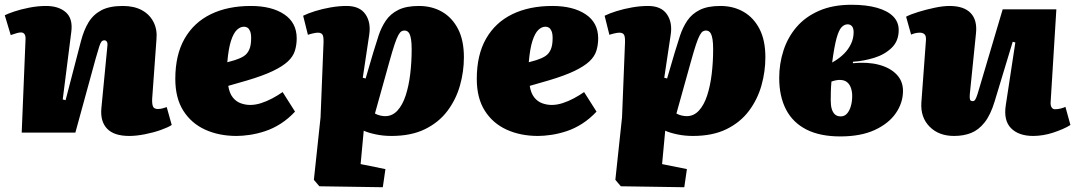

<svg xmlns="http://www.w3.org/2000/svg" viewBox="-27 -556 4508 805"><path d="M693 -32Q678 -22 647 -11Q616 0 580 7Q544 14 515 14Q451 14 422 -16.5Q393 -47 398 -102L423 -361Q425 -375 421 -381Q417 -387 411 -387Q403 -387 398.5 -381.5Q394 -376 389 -360.5Q384 -345 374 -310L289 0H64L80 -390Q81 -405 76 -412.5Q71 -420 61 -420Q53 -420 43 -417Q33 -414 18 -409L-7 -492Q4 -498 32 -507.5Q60 -517 96 -524Q132 -531 166 -531Q219 -531 249 -504.5Q279 -478 272 -423L236 -139L248 -136L312 -382Q324 -429 344 -462Q364 -495 398 -513Q432 -531 488 -531Q535 -531 567.5 -513.5Q600 -496 616.5 -464Q633 -432 629 -391L611 -142Q610 -120 614.5 -109.5Q619 -99 635 -99Q646 -99 656 -102Q666 -105 672 -107Z M1025 -531Q1112 -531 1164.5 -496Q1217 -461 1217 -395Q1217 -368 1209.5 -343.5Q1202 -319 1180 -298.5Q1158 -278 1117.5 -258.5Q1077 -239 1010 -219L930 -196Q935 -165 949 -147.5Q963 -130 982.5 -123Q1002 -116 1022 -116Q1044 -116 1067.5 -123.5Q1091 -131 1114.5 -143.5Q1138 -156 1158 -170L1210 -88Q1182 -58 1150 -37.5Q1118 -17 1084.5 -6Q1051 5 1020 9.5Q989 14 965 14Q891 14 833 -12.5Q775 -39 741.5 -92Q708 -145 708 -225Q708 -326 747 -394Q786 -462 857 -496.5Q928 -531 1025 -531ZM1026 -396Q1026 -415 1021.5 -425.5Q1017 -436 1010.5 -440Q1004 -444 996 -444Q980 -444 966 -430.5Q952 -417 941.5 -385Q931 -353 926 -295L958 -304Q980 -311 995 -320.5Q1010 -330 1018 -348Q1026 -366 1026 -396Z M1329 -366Q1331 -397 1326.5 -408Q1322 -419 1306 -419Q1298 -419 1285 -416Q1272 -413 1264 -410L1244 -490Q1264 -500 1294.5 -509.5Q1325 -519 1359.5 -525Q1394 -531 1426 -531Q1481 -531 1505 -496.5Q1529 -462 1521 -410L1494 -230L1506 -227L1538 -336Q1549 -373 1560.5 -407.5Q1572 -442 1591 -470Q1610 -498 1643 -514.5Q1676 -531 1729 -531Q1784 -531 1826.5 -506.5Q1869 -482 1893.5 -434.5Q1918 -387 1918 -316Q1918 -256 1901.5 -197.5Q1885 -139 1849 -91Q1813 -43 1755 -14.5Q1697 14 1614 14Q1580 14 1549 7.5Q1518 1 1498 -8L1485 132L1589 153L1578 229L1312 225L1289 198L1317 -64ZM1669 -428Q1662 -428 1656 -424.5Q1650 -421 1643 -408.5Q1636 -396 1627 -369Q1618 -342 1605 -295L1545 -80Q1556 -74 1567.5 -71.5Q1579 -69 1588 -69Q1618 -69 1639.5 -92.5Q1661 -116 1674 -156Q1687 -196 1693 -246Q1699 -296 1699 -349Q1699 -375 1696.5 -390.5Q1694 -406 1690 -414Q1686 -422 1680.5 -425Q1675 -428 1669 -428Z M2289 -531Q2376 -531 2428.5 -496Q2481 -461 2481 -395Q2481 -368 2473.5 -343.5Q2466 -319 2444 -298.5Q2422 -278 2381.5 -258.5Q2341 -239 2274 -219L2194 -196Q2199 -165 2213 -147.5Q2227 -130 2246.5 -123Q2266 -116 2286 -116Q2308 -116 2331.5 -123.5Q2355 -131 2378.5 -143.5Q2402 -156 2422 -170L2474 -88Q2446 -58 2414 -37.5Q2382 -17 2348.5 -6Q2315 5 2284 9.5Q2253 14 2229 14Q2155 14 2097 -12.5Q2039 -39 2005.5 -92Q1972 -145 1972 -225Q1972 -326 2011 -394Q2050 -462 2121 -496.5Q2192 -531 2289 -531ZM2290 -396Q2290 -415 2285.5 -425.5Q2281 -436 2274.5 -440Q2268 -444 2260 -444Q2244 -444 2230 -430.5Q2216 -417 2205.5 -385Q2195 -353 2190 -295L2222 -304Q2244 -311 2259 -320.5Q2274 -330 2282 -348Q2290 -366 2290 -396Z M2593 -366Q2595 -397 2590.5 -408Q2586 -419 2570 -419Q2562 -419 2549 -416Q2536 -413 2528 -410L2508 -490Q2528 -500 2558.5 -509.5Q2589 -519 2623.5 -525Q2658 -531 2690 -531Q2745 -531 2769 -496.5Q2793 -462 2785 -410L2758 -230L2770 -227L2802 -336Q2813 -373 2824.5 -407.5Q2836 -442 2855 -470Q2874 -498 2907 -514.5Q2940 -531 2993 -531Q3048 -531 3090.5 -506.5Q3133 -482 3157.5 -434.5Q3182 -387 3182 -316Q3182 -256 3165.5 -197.5Q3149 -139 3113 -91Q3077 -43 3019 -14.5Q2961 14 2878 14Q2844 14 2813 7.5Q2782 1 2762 -8L2749 132L2853 153L2842 229L2576 225L2553 198L2581 -64ZM2933 -428Q2926 -428 2920 -424.5Q2914 -421 2907 -408.5Q2900 -396 2891 -369Q2882 -342 2869 -295L2809 -80Q2820 -74 2831.5 -71.5Q2843 -69 2852 -69Q2882 -69 2903.5 -92.5Q2925 -116 2938 -156Q2951 -196 2957 -246Q2963 -296 2963 -349Q2963 -375 2960.5 -390.5Q2958 -406 2954 -414Q2950 -422 2944.5 -425Q2939 -428 2933 -428Z M3496 16Q3411 16 3354 -13Q3297 -42 3268.5 -97Q3240 -152 3240 -229Q3240 -289 3258 -344.5Q3276 -400 3313 -443Q3350 -486 3407.5 -511Q3465 -536 3543 -536Q3605 -536 3649.5 -523.5Q3694 -511 3717.5 -487.5Q3741 -464 3741 -430Q3741 -384 3711.5 -355.5Q3682 -327 3638 -313.5Q3594 -300 3549 -297V-291Q3611 -297 3658 -284.5Q3705 -272 3732 -244Q3759 -216 3759 -175Q3759 -125 3729 -81.5Q3699 -38 3640.5 -11Q3582 16 3496 16ZM3498 -68Q3514 -68 3524.5 -80Q3535 -92 3540.5 -111.5Q3546 -131 3546 -154Q3546 -171 3541 -186.5Q3536 -202 3524.5 -211.5Q3513 -221 3493 -221Q3486 -221 3476.5 -219Q3467 -217 3459 -214Q3457 -192 3456.5 -172.5Q3456 -153 3456 -135Q3456 -113 3460.5 -98.5Q3465 -84 3474 -76Q3483 -68 3498 -68ZM3462 -294 3474 -301Q3495 -314 3512.5 -331.5Q3530 -349 3541 -372Q3552 -395 3552 -421Q3552 -438 3545 -446Q3538 -454 3527 -454Q3513 -454 3501.5 -442Q3490 -430 3480.5 -396Q3471 -362 3462 -294Z M3772 -486Q3791 -496 3823.5 -506Q3856 -516 3891.5 -523.5Q3927 -531 3954 -531Q4014 -531 4042.5 -501.5Q4071 -472 4065 -416L4039 -160Q4038 -145 4040 -138.5Q4042 -132 4052 -132Q4058 -132 4062 -138.5Q4066 -145 4071 -160Q4076 -175 4083 -200L4177 -517H4402L4378 -128Q4377 -114 4382 -106Q4387 -98 4396 -98Q4408 -98 4420 -101Q4432 -104 4440 -108L4461 -32Q4447 -23 4428.5 -15Q4410 -7 4389 0Q4368 7 4346 10.5Q4324 14 4305 14Q4244 14 4212 -18.5Q4180 -51 4190 -115L4230 -378L4219 -381L4143 -130Q4126 -74 4101 -42.5Q4076 -11 4044.5 1.5Q4013 14 3973 14Q3909 14 3870.5 -25Q3832 -64 3836 -126L3855 -384Q3857 -405 3849.5 -412Q3842 -419 3830 -419Q3822 -419 3813.5 -417.5Q3805 -416 3793 -411Z"/></svg>

Font: Literata Black
Style: Italic
Weight: 900
Italic angle: -2°
Designer: Latin by Veronika Burian and Jose Scaglione. Greek by Irene Vlachou. Cyrillic by Vera Evstafieva
Foundry: TypeTogether
Version: Version 3.002